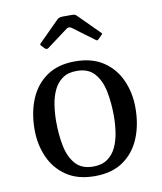

<svg xmlns="http://www.w3.org/2000/svg" viewBox="-84 -812 751 890"><g transform="rotate(-10 291.5 -367.0)"><path d="M52.5 -250C52.5 -203.3 61.2 -160.2 78.8 -120.8C96.2 -81.2 122.7 -49.6 158 -25.8C193.3 -1.9 237.8 10 291.5 10C345.2 10 389.7 -2.2 425 -26.8C460.3 -51.2 486.8 -84.6 504.2 -126.8C521.8 -168.9 530.5 -216.7 530.5 -270C530.5 -316.7 521.8 -359.8 504.2 -399.2C486.8 -438.8 460.3 -470.4 425 -494.2C389.7 -518.1 345.2 -530 291.5 -530C237.8 -530 193.3 -517.8 158 -493.2C122.7 -468.8 96.2 -435.4 78.8 -393.2C61.2 -351.1 52.5 -303.3 52.5 -250ZM157.5 -270C157.5 -296 159.4 -321.8 163.2 -347.2C167.1 -372.8 173.8 -395.8 183.5 -416.5C193.2 -437.2 206.8 -453.8 224.2 -466.2C241.8 -478.8 264.2 -485 291.5 -485C327.8 -485 355.7 -474 375 -452C394.3 -430 407.6 -401.2 414.8 -365.5C421.9 -329.8 425.5 -291.3 425.5 -250C425.5 -224 423.6 -198.2 419.8 -172.8C415.9 -147.2 409.2 -124.2 399.5 -103.5C389.8 -82.8 376.2 -66.2 358.8 -53.8C341.2 -41.2 318.8 -35 291.5 -35C255.2 -35 227.3 -46 208 -68C188.7 -90 175.4 -118.8 168.2 -154.5C161.1 -190.2 157.5 -228.7 157.5 -270ZM163 -615C169.3 -608.7 175.3 -607.7 181 -612L279.5 -685.5C287.5 -691.5 295.8 -691.3 304.5 -685L402 -612.5C406.3 -609.5 409.2 -607.9 410.5 -607.8C411.8 -607.6 414.3 -609.3 418 -613L434.5 -629.5C437.2 -632.2 438.4 -634 438.2 -635C438.1 -636 436.7 -637.7 434 -640L338 -736C335 -739 332.1 -741.2 329.2 -742.5C326.4 -743.8 321.7 -744.5 315 -744.5H272.5C260.5 -744.5 251.7 -741.7 246 -736L152 -642C148.3 -638.3 146.5 -635.8 146.5 -634.5C146.5 -633.2 148.3 -630.7 152 -627Z"/></g></svg>

Font: Besley*
Style: Regular
Weight: 400
Designer: Owen Earl
Foundry: indestructible type*
Version: Version 3.000; ttfautohint (v1.8.3)